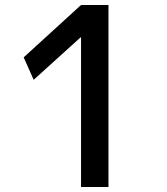

<svg xmlns="http://www.w3.org/2000/svg" viewBox="-20 -750 670 770"><path d="M305 0V-600H303L115 -430L75 -520L305 -730H415V0Z"/></svg>

Font: Mplus 1p Medium
Style: Regular
Weight: 500
Version: Version 1.061